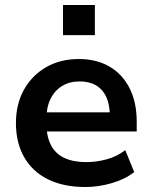

<svg xmlns="http://www.w3.org/2000/svg" viewBox="-20 -741 611 771"><path d="M323 10Q235 10 172.5 -21Q110 -52 77 -110Q44 -168 44 -247Q44 -322 75.5 -379.5Q107 -437 164 -470.5Q221 -504 297 -504Q368 -504 420 -473.5Q472 -443 500.5 -386.5Q529 -330 529 -252V-213H148V-290H437L421 -274Q421 -343 389.5 -378.5Q358 -414 300 -414Q259 -414 229 -395.5Q199 -377 182.5 -343Q166 -309 166 -260V-250Q166 -195 184 -159.5Q202 -124 238 -107Q274 -90 326 -90Q366 -90 407.5 -101Q449 -112 483 -138L519 -50Q482 -21 428.5 -5.5Q375 10 323 10ZM233 -600V-721H361V-600Z"/></svg>

Font: Nunito Sans 10pt
Style: Bold
Weight: 700
Designer: Vernon Adams
Foundry: Vernon Adams
Version: Version 3.101;gftools[0.9.27]